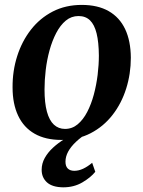

<svg xmlns="http://www.w3.org/2000/svg" viewBox="-20 -572 598 802"><path d="M321.5 -551.5Q388.5 -551.5 434 -525.5Q479.5 -499.5 502.8 -450.2Q526 -401 526.5 -331Q526.5 -263.5 507 -201.8Q487.5 -140 450 -91.8Q412.5 -43.5 358.5 -15.5Q304.5 12.5 236.5 12.5Q170 12.5 124.5 -13.5Q79 -39.5 55.8 -88.8Q32.5 -138 32.5 -206.5Q32 -275.5 51.8 -337.5Q71.5 -399.5 109 -447.8Q146.5 -496 200.2 -523.8Q254 -551.5 321.5 -551.5ZM308 -505Q278 -505 255 -486Q232 -467 215 -434.5Q198 -402 187 -362Q176 -322 171 -279.8Q166 -237.5 166 -198.5Q166 -142 176 -105.5Q186 -69 205.2 -51.2Q224.5 -33.5 251.5 -33.5Q281.5 -33.5 304.5 -52.8Q327.5 -72 344.2 -104.2Q361 -136.5 371.8 -176.5Q382.5 -216.5 387.8 -259Q393 -301.5 393 -340Q392.5 -396 383.5 -432.5Q374.5 -469 356 -487Q337.5 -505 308 -505ZM244 210.5Q198.5 210 176.2 189.8Q154 169.5 154 137.5Q154 111 167 87.8Q180 64.5 201.5 44.8Q223 25 249.5 8.8Q276 -7.5 302.5 -20.5L324 -33L352 -20.5Q319.5 -0.5 297.8 20Q276 40.5 264.8 61.2Q253.5 82 253.5 103.5Q253.5 122.5 263.2 132Q273 141.5 290.5 141.5Q308.5 141.5 327.2 132.8Q346 124 365 108L378 145.5Q359.5 169 324.2 189.8Q289 210.5 244 210.5Z"/></svg>

Font: Merriweather 60pt SemiBold
Style: Italic
Weight: 600
Italic angle: -7.8°
Version: Version 2.101